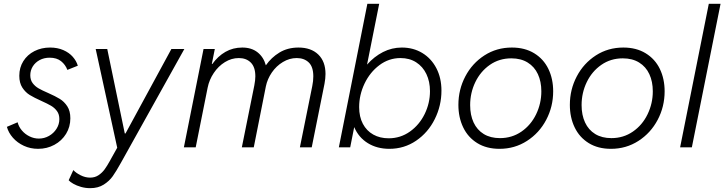

<svg xmlns="http://www.w3.org/2000/svg" viewBox="-20 -772 3795 1006"><path d="M16.1 -107.4 72.3 -131.3Q78.1 -107.9 94.7 -88.4Q111.3 -68.8 134.8 -57.4Q158.2 -45.9 183.6 -45.9Q211.9 -45.9 236.6 -59.8Q261.2 -73.7 276.1 -97.2Q291 -120.6 291 -147.9Q291 -172.9 278.6 -189.9Q266.1 -207 247.3 -218Q228.5 -229 196.8 -243.2Q158.7 -260.3 136 -274.2Q113.3 -288.1 97.2 -312.7Q81.1 -337.4 81.1 -375Q81.1 -418 102.3 -451.7Q123.5 -485.4 160.4 -504.2Q197.3 -522.9 242.2 -522.9Q281.2 -522.9 311.8 -509.5Q342.3 -496.1 361.3 -474.4Q380.4 -452.6 387.7 -427.7L333 -405.8Q322.8 -433.1 300 -451.4Q277.3 -469.7 240.2 -469.7Q210.9 -469.7 187.7 -457.3Q164.6 -444.8 151.6 -423.8Q138.7 -402.8 138.7 -377.9Q138.7 -353 151.1 -336.4Q163.6 -319.8 182.1 -309.1Q200.7 -298.3 232.4 -284.7Q270 -268.1 293.2 -253.9Q316.4 -239.7 332.5 -215.1Q348.6 -190.4 348.6 -152.3Q348.6 -107.4 326.2 -70.8Q303.7 -34.2 264.9 -13.2Q226.1 7.8 179.7 7.8Q139.2 7.8 105 -8.1Q70.8 -23.9 47.6 -50.3Q24.4 -76.7 16.1 -107.4Z M339.8 172.4 364.3 119.1Q377.4 133.8 402.1 146.2Q426.8 158.7 452.1 158.7Q477.5 158.7 496.6 145.8Q515.6 132.8 528.3 115.2Q541 97.7 556.2 70.3L561.5 60.5L594.2 2L481.4 -515.1H542L633.8 -72.8H637.7L877.9 -515.1H945.8L613.8 80.6Q588.9 125.5 570.8 151.1Q552.7 176.8 523.4 195.3Q494.1 213.9 452.6 213.9Q427.7 213.9 404.5 207.3Q381.3 200.7 364.3 190.9Q347.2 181.2 339.8 172.4Z M1046.4 -515.1H1105.5L1089.8 -436.5H1092.3Q1121.6 -477.5 1161.1 -500.2Q1200.7 -522.9 1249.5 -522.9Q1297.9 -522.9 1329.6 -497.8Q1361.3 -472.7 1373 -429.7Q1401.4 -470.7 1444.3 -496.8Q1487.3 -522.9 1543.9 -522.9Q1609.9 -522.9 1647.7 -486.3Q1685.5 -449.7 1685.5 -384.3Q1685.5 -361.3 1680.2 -333L1613.3 0H1551.3L1616.2 -321.3Q1621.6 -347.7 1621.6 -372.1Q1621.6 -421.9 1597.7 -444.8Q1573.7 -467.8 1534.7 -467.8Q1496.6 -467.8 1462.2 -447Q1427.7 -426.3 1404.3 -392.1Q1380.9 -357.9 1373 -319.3L1309.6 0H1247.1L1312.5 -324.2Q1317.9 -352.5 1317.9 -372.1Q1317.9 -420.4 1294.2 -444.1Q1270.5 -467.8 1231.4 -467.8Q1192.9 -467.8 1158.4 -446.5Q1124 -425.3 1100.1 -389.6Q1076.2 -354 1067.9 -312.5L1005.4 0H943.4Z M1904.8 -752H1966.8L1903.3 -434.1H1903.8Q1940.4 -475.6 1986.8 -499.3Q2033.2 -522.9 2085.4 -522.9Q2145.5 -522.9 2192.6 -494.4Q2239.7 -465.8 2266.4 -414.6Q2293 -363.3 2293 -297.4Q2293 -217.8 2257.8 -147.5Q2222.7 -77.1 2160.2 -34.7Q2097.7 7.8 2020 7.8Q1955.6 7.8 1907.2 -22Q1858.9 -51.8 1835.9 -106L1814.9 0H1755.4ZM2232.9 -294.4Q2232.9 -344.7 2214.1 -384Q2195.3 -423.3 2160.4 -445.6Q2125.5 -467.8 2078.6 -467.8Q2017.6 -467.8 1968 -430.7Q1918.5 -393.6 1890.1 -334.2Q1861.8 -274.9 1861.8 -210.9Q1861.8 -160.2 1881.3 -123.3Q1900.9 -86.4 1935.8 -66.9Q1970.7 -47.4 2016.6 -47.4Q2078.1 -47.4 2127.7 -82.5Q2177.2 -117.7 2205.1 -174.6Q2232.9 -231.4 2232.9 -294.4Z M2381.8 -222.7Q2381.8 -302.7 2418 -371.6Q2454.1 -440.4 2518.1 -481.7Q2582 -522.9 2662.1 -522.9Q2730 -522.9 2779.1 -492.9Q2828.1 -462.9 2853.3 -410.9Q2878.4 -358.9 2878.4 -293.5Q2878.4 -213.4 2842 -144.3Q2805.7 -75.2 2741.2 -33.7Q2676.8 7.8 2597.2 7.8Q2529.3 7.8 2480.7 -22.2Q2432.1 -52.2 2407 -104.5Q2381.8 -156.7 2381.8 -222.7ZM2816.4 -293.5Q2816.4 -344.7 2798.3 -383.5Q2780.3 -422.4 2744.9 -444.3Q2709.5 -466.3 2659.2 -466.3Q2595.7 -466.3 2546.6 -432.1Q2497.6 -397.9 2470.5 -341.8Q2443.4 -285.6 2443.4 -221.2Q2443.4 -169.4 2461.4 -130.4Q2479.5 -91.3 2514.6 -69.8Q2549.8 -48.3 2599.6 -48.3Q2662.6 -48.3 2712.2 -82.5Q2761.7 -116.7 2789.1 -173.3Q2816.4 -230 2816.4 -293.5Z M2965.8 -222.7Q2965.8 -302.7 3002 -371.6Q3038.1 -440.4 3102.1 -481.7Q3166 -522.9 3246.1 -522.9Q3314 -522.9 3363 -492.9Q3412.1 -462.9 3437.3 -410.9Q3462.4 -358.9 3462.4 -293.5Q3462.4 -213.4 3426 -144.3Q3389.6 -75.2 3325.2 -33.7Q3260.7 7.8 3181.2 7.8Q3113.3 7.8 3064.7 -22.2Q3016.1 -52.2 2991 -104.5Q2965.8 -156.7 2965.8 -222.7ZM3400.4 -293.5Q3400.4 -344.7 3382.3 -383.5Q3364.3 -422.4 3328.9 -444.3Q3293.5 -466.3 3243.2 -466.3Q3179.7 -466.3 3130.6 -432.1Q3081.5 -397.9 3054.4 -341.8Q3027.3 -285.6 3027.3 -221.2Q3027.3 -169.4 3045.4 -130.4Q3063.5 -91.3 3098.6 -69.8Q3133.8 -48.3 3183.6 -48.3Q3246.6 -48.3 3296.1 -82.5Q3345.7 -116.7 3373 -173.3Q3400.4 -230 3400.4 -293.5Z M3693.8 -752H3755.4L3605 0H3543.5Z"/></svg>

Font: Reddit Sans Chocolate Light
Style: Italic
Weight: 300
Italic angle: -11.25°
Designer: Stephen Hutchings
Version: Version 1.013